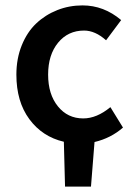

<svg xmlns="http://www.w3.org/2000/svg" viewBox="-20 -523 502 715"><path d="M222.2 171.9 217.8 4.9Q137.7 -13.7 89.4 -79.1Q41 -144.5 41 -245.1Q41 -304.7 61 -354.2Q81.1 -403.8 115 -435.8Q148.9 -467.8 193.4 -485.4Q237.8 -502.9 287.1 -502.9Q366.7 -502.9 431.2 -448.2L375 -373Q334.5 -409.2 293 -409.2Q233.4 -409.2 196.3 -364Q159.2 -318.8 159.2 -245.1Q159.2 -171.9 195.6 -127Q231.9 -82 290 -82Q340.3 -82 391.1 -124L438 -47.9Q392.6 -8.3 332 5.9L318.8 171.9Z"/></svg>

Font: Toshiba Sans Medium
Style: Regular
Weight: 500
Designer: Paul D. Hunt
Foundry: Toshiba Corporation
Version: Version 2.020;PS 2.0;hotconv 1.0.86;makeotf.lib2.5.63406